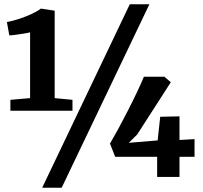

<svg xmlns="http://www.w3.org/2000/svg" viewBox="-20 -835 956 906"><path d="M122 -372V-682.5Q111 -679.5 90.8 -676.2Q70.5 -673 51.2 -670.5Q32 -668 24 -668L12.5 -731Q40 -736 71 -746.2Q102 -756.5 129.5 -769.2Q157 -782 173 -794.5L238 -784.5V-372L322 -364V-312.5H29V-364ZM592.5 -815H685L271 51H179ZM721.5 0V-95H523.5L499 -157.5Q515.5 -185.5 537.8 -226.2Q560 -267 583.2 -312.5Q606.5 -358 626.5 -400.2Q646.5 -442.5 659 -473H755.5L786 -447L627.5 -200.5L587.5 -161L724 -172.5L736 -284L827 -286V-174.5L898 -178.5V-95H827V0Z"/></svg>

Font: Merriweather ExtraBold
Style: Regular
Weight: 800
Version: Version 2.100